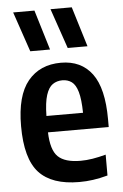

<svg xmlns="http://www.w3.org/2000/svg" viewBox="-56 -848 578 899"><g transform="rotate(-5 232.5 -399.0)"><path d="M280 10Q151.5 10 91.2 -55.5Q31 -121 31 -274.5Q31 -417.5 87.2 -485.8Q143.5 -554 242.5 -554Q337.5 -554 388.5 -485.5Q439.5 -417 439.5 -271V-234.5H154Q156.5 -151 189 -119.8Q221.5 -88.5 294.5 -88.5Q322 -88.5 351.2 -93.2Q380.5 -98 414 -107V-9Q377 1 345.2 5.5Q313.5 10 280 10ZM242 -471.5Q216 -471.5 196.5 -458Q177 -444.5 165.8 -409.8Q154.5 -375 153.5 -311.5H325.5Q324.5 -375 314.5 -409.8Q304.5 -444.5 286 -458Q267.5 -471.5 242 -471.5ZM280.5 -620 216 -808H316L373.5 -620ZM104.5 -620 40.5 -808H140.5L197.5 -620Z"/></g></svg>

Font: Encode Sans Cnd SmBold
Style: Regular
Weight: 600
Width: 3
Designer: Multiple Designers
Foundry: Impallari Type
Version: Version 3.002; ttfautohint (v1.8.3) -l 8 -r 50 -G 200 -x 14 